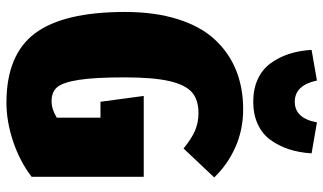

<svg xmlns="http://www.w3.org/2000/svg" viewBox="-224 -761 1004 596"><g transform="rotate(90 278.0 -463.0)"><path d="M295.9 -747.1Q256.3 -747.1 226.1 -761Q195.8 -774.9 177 -800.3Q158.2 -825.7 147.7 -857.4Q137.2 -889.2 134.8 -928.2L230 -944.8Q244.6 -876 295.9 -876Q347.2 -876 359.9 -944.8L456.1 -928.2Q453.6 -889.2 443.1 -857.4Q432.6 -825.7 414.1 -800.3Q395.5 -774.9 365.2 -761Q335 -747.1 295.9 -747.1ZM318.8 -715.8Q383.3 -715.8 437.5 -691.4Q491.7 -667 530.8 -626L440.9 -530.8Q411.1 -555.2 386 -566.2Q360.8 -577.1 331.1 -577.1Q290.5 -577.1 267.1 -557.4Q243.7 -537.6 231.9 -487.5Q220.2 -437.5 220.2 -348.1Q220.2 -254.4 228 -205.1Q235.8 -155.8 250.7 -138.4Q265.6 -121.1 293.9 -121.1Q319.3 -121.1 345.2 -137.2V-272.9H295.9L277.8 -407.2H528.8V-59.1Q481 -22.5 418.9 -1.7Q356.9 19 298.8 19Q149.9 19 83.5 -69.6Q17.1 -158.2 17.1 -349.1Q17.1 -442.4 39.8 -513.7Q62.5 -585 103.5 -628.7Q144.5 -672.4 198.7 -694.1Q252.9 -715.8 318.8 -715.8Z"/></g></svg>

Font: Fira Sans Compressed Heavy
Style: Regular
Weight: 900
Width: 1
Designer: Carrois Corporate & Edenspiekermann AG
Foundry: Carrois Corporate GbR & Edenspiekermann AG
Version: Version 4.203;PS 004.203;hotconv 1.0.88;makeotf.lib2.5.64775